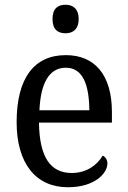

<svg xmlns="http://www.w3.org/2000/svg" viewBox="-20 -778 537 808"><path d="M256 -638C285 -638 311 -653 311 -698C311 -743 285 -758 256 -758C224 -758 201 -743 201 -698C201 -653 224 -638 256 -638ZM266 10C379 10 432 -49 432 -90C432 -107 422 -119 412 -123C390 -85 346 -50 282 -50C193 -50 146 -115 144 -262H451V-306C451 -464 378 -546 257 -546C125 -546 50 -451 50 -264C50 -91 130 10 266 10ZM356 -314H146C151 -430 188 -493 257 -493C329 -493 355 -421 356 -314Z"/></svg>

Font: Noto Serif Devanagari SemiCondensed
Style: Regular
Weight: 400
Width: 4
Designer: Universal Thirst, Indian Type Foundry and the Monotype Design Team
Foundry: Monotype Imaging Inc.
Version: Version 2.004